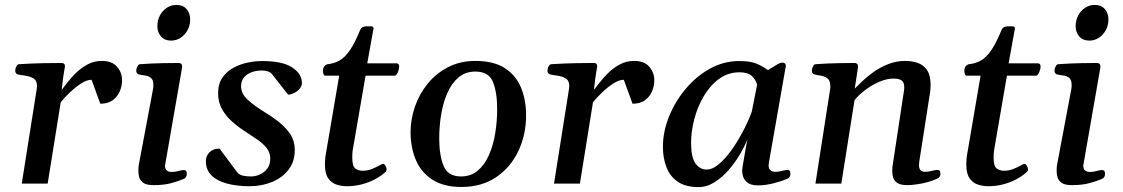

<svg xmlns="http://www.w3.org/2000/svg" viewBox="-20 -741 4532 775"><path d="M229 -378.4Q238.3 -389.6 252.7 -408.7Q267.1 -427.7 287.6 -447.5Q308.1 -467.3 334 -481.2Q359.9 -495.1 391.1 -495.1Q432.1 -495.1 452.4 -471.7Q472.7 -448.2 472.7 -416.5Q472.7 -394.5 463.6 -372.8Q454.6 -351.1 435.3 -336.7Q416 -322.3 384.8 -322.3L349.6 -418.9Q330.1 -418.9 306.9 -403.8Q283.7 -388.7 261.7 -367.7Q239.7 -346.7 225.1 -328.1L172.4 0H67.9L127.9 -379.9Q129.4 -388.2 129.4 -394Q129.4 -416.5 114.3 -425Q99.1 -433.6 80.3 -435.8Q61.5 -438 50.8 -440.9Q41.5 -445.3 41.5 -455.6Q41.5 -465.3 46.1 -473.4Q50.8 -481.4 56.6 -481.9Q113.3 -485.4 160.6 -486.1Q208 -486.8 230 -486.8Q233.9 -486.8 238 -483.9Q242.2 -481 242.2 -472.2Q242.2 -472.2 238.3 -450.2Q234.4 -428.2 229 -378.4Z M599.6 6.3Q571.3 6.3 558.3 -3.2Q545.4 -12.7 542 -25.9Q538.6 -39.1 538.6 -49.3Q538.6 -63.5 539.6 -72.3L598.1 -383.3Q598.6 -387.2 598.9 -390.6Q599.1 -394 599.1 -397Q599.1 -419.4 588.6 -427.2Q578.1 -435.1 564 -436.5Q549.8 -438 539.1 -440.9Q534.2 -443.4 531.7 -447.3Q529.3 -451.2 530.3 -460.4Q531.2 -466.3 535.2 -473.9Q539.1 -481.4 544.9 -481.9Q596.7 -485.4 638.9 -486.1Q681.2 -486.8 703.1 -486.8Q707 -486.8 711.7 -482.9Q716.3 -479 714.8 -467.3L646 -72.3Q646 -60.1 652.6 -53.5Q659.2 -46.9 674.8 -46.9Q685.1 -46.9 700 -50.8Q714.8 -54.7 722.2 -54.7Q727.1 -54.7 730.5 -51.5Q733.9 -48.3 733.9 -38.6Q733.9 -24.9 722.2 -19Q699.2 -9.3 670.2 -1.5Q641.1 6.3 599.6 6.3ZM670.4 -577.1Q644.5 -577.1 629.9 -593.8Q615.2 -610.4 615.2 -635.7Q615.2 -659.7 625.5 -678.7Q635.7 -697.8 653.3 -709.5Q670.9 -721.2 692.4 -721.2Q718.3 -721.2 732.9 -704.6Q747.6 -688 747.6 -662.1Q747.6 -639.2 737.3 -619.9Q727.1 -600.6 709.5 -588.9Q691.9 -577.1 670.4 -577.1Z M987.3 10.7Q937 10.7 897 0.2Q856.9 -10.3 834 -32.7Q811 -55.2 811 -90.3Q811 -111.8 825.7 -126.5Q840.3 -141.1 866.2 -141.1L939.5 -43Q949.2 -34.7 961.4 -31.7Q973.6 -28.8 994.1 -28.8Q1011.2 -28.8 1029.3 -36.9Q1047.4 -44.9 1059.6 -61.5Q1071.8 -78.1 1070.8 -103.5Q1069.8 -127.4 1054.7 -145.5Q1039.6 -163.6 1016.1 -179.4Q992.7 -195.3 965.8 -212.9Q939.5 -230 915.3 -251.7Q891.1 -273.4 875.7 -301.3Q860.4 -329.1 860.4 -364.3Q860.4 -402.8 877.9 -428Q895.5 -453.1 922.9 -467.8Q950.2 -482.4 980.7 -488.5Q1011.2 -494.6 1037.6 -494.6Q1119.1 -494.6 1158 -469.7Q1196.8 -444.8 1198.7 -408.7Q1199.2 -393.6 1189.2 -382.3Q1179.2 -371.1 1165.8 -365Q1152.3 -358.9 1143.1 -358.9L1076.2 -443.8Q1069.8 -450.2 1059.6 -453.4Q1049.3 -456.5 1036.1 -456.5Q1015.6 -456.5 996.1 -449.7Q976.6 -442.9 964.6 -428.2Q952.6 -413.6 953.1 -390.1Q954.6 -361.3 979.7 -338.4Q1004.9 -315.4 1044.9 -290.5Q1076.7 -271.5 1105.2 -249Q1133.8 -226.6 1151.9 -199Q1169.9 -171.4 1169.9 -136.2Q1169.9 -88.9 1144.8 -56.2Q1119.6 -23.4 1077.9 -6.3Q1036.1 10.7 987.3 10.7Z M1380.9 10.7Q1358.4 10.7 1337.9 3.9Q1317.4 -2.9 1304.4 -22Q1291.5 -41 1291.5 -76.7Q1291.5 -84 1292 -92Q1292.5 -100.1 1293.5 -108.9L1349.1 -435.5H1292.5Q1287.6 -436 1285.6 -442.4Q1283.7 -448.7 1283.7 -454.6Q1283.7 -466.3 1288.6 -472.7Q1293.5 -479 1299.8 -481.4Q1329.1 -484.4 1351.3 -497.3Q1373.5 -510.3 1393.1 -539.3Q1412.6 -568.4 1433.6 -619.6Q1437.5 -628.4 1444.1 -631.6Q1450.7 -634.8 1460 -634.8H1477.5Q1482.4 -634.8 1485.1 -632.3Q1487.8 -629.9 1487.8 -626.5L1462.4 -485.4H1581.5Q1586.9 -484.9 1589.1 -481Q1591.3 -477.1 1591.3 -472.2Q1591.3 -462.4 1586.2 -450.2Q1581.1 -438 1574.7 -435.5H1455.6L1404.8 -141.1Q1402.8 -130.9 1402.3 -121.8Q1401.9 -112.8 1401.9 -105Q1401.9 -69.3 1414.8 -60.5Q1427.7 -51.8 1442.9 -51.8Q1463.9 -51.8 1481.2 -58.8Q1498.5 -65.9 1510.5 -72.8Q1522.5 -79.6 1526.4 -79.6Q1531.2 -79.6 1535.9 -72.3Q1540.5 -64.9 1540.5 -58.1Q1540.5 -50.8 1536.1 -46.9Q1517.1 -29.8 1492.4 -16.8Q1467.8 -3.9 1439.2 3.4Q1410.6 10.7 1380.9 10.7Z M1637.2 -206.5Q1637.2 -259.8 1655 -311Q1672.9 -362.3 1706.8 -403.8Q1740.7 -445.3 1789.3 -470.2Q1837.9 -495.1 1898.9 -495.1Q1972.2 -495.1 2017.1 -466.3Q2062 -437.5 2082.8 -387.9Q2103.5 -338.4 2103.5 -275.4Q2103.5 -197.3 2072.3 -131.3Q2041 -65.4 1982.7 -25.9Q1924.3 13.7 1842.8 13.7Q1772 13.7 1726.6 -14.9Q1681.2 -43.5 1659.4 -93.3Q1637.7 -143.1 1637.2 -206.5ZM1840.8 -28.8Q1880.9 -28.8 1908.7 -52.5Q1936.5 -76.2 1953.9 -115.7Q1971.2 -155.3 1979 -203.6Q1986.8 -252 1986.8 -301.3Q1986.8 -368.2 1969.7 -410.2Q1952.6 -452.1 1898.9 -452.1Q1858.9 -452.1 1831.1 -428.7Q1803.2 -405.3 1785.9 -366Q1768.6 -326.7 1760.7 -278.8Q1752.9 -231 1752.9 -182.6Q1752.9 -115.2 1770.3 -72Q1787.6 -28.8 1840.8 -28.8Z M2377.4 -378.4Q2386.7 -389.6 2401.1 -408.7Q2415.5 -427.7 2436 -447.5Q2456.5 -467.3 2482.4 -481.2Q2508.3 -495.1 2539.6 -495.1Q2580.6 -495.1 2600.8 -471.7Q2621.1 -448.2 2621.1 -416.5Q2621.1 -394.5 2612.1 -372.8Q2603 -351.1 2583.7 -336.7Q2564.5 -322.3 2533.2 -322.3L2498 -418.9Q2478.5 -418.9 2455.3 -403.8Q2432.1 -388.7 2410.2 -367.7Q2388.2 -346.7 2373.5 -328.1L2320.8 0H2216.3L2276.4 -379.9Q2277.8 -388.2 2277.8 -394Q2277.8 -416.5 2262.7 -425Q2247.6 -433.6 2228.8 -435.8Q2210 -438 2199.2 -440.9Q2189.9 -445.3 2189.9 -455.6Q2189.9 -465.3 2194.6 -473.4Q2199.2 -481.4 2205.1 -481.9Q2261.7 -485.4 2309.1 -486.1Q2356.4 -486.8 2378.4 -486.8Q2382.3 -486.8 2386.5 -483.9Q2390.6 -481 2390.6 -472.2Q2390.6 -472.2 2386.7 -450.2Q2382.8 -428.2 2377.4 -378.4Z M2799.3 14.2Q2747.6 14.2 2716.1 -7.3Q2684.6 -28.8 2670.2 -65.9Q2655.8 -103 2655.8 -148.4Q2655.8 -209 2680.2 -269.8Q2704.6 -330.6 2747.1 -381.6Q2789.6 -432.6 2845.2 -463.6Q2900.9 -494.6 2963.9 -494.6Q3007.3 -494.6 3032.2 -484.6Q3057.1 -474.6 3079.6 -458Q3095.2 -466.8 3111.6 -477.5Q3127.9 -488.3 3139.2 -488.3Q3144 -488.3 3148.2 -485.1Q3152.3 -481.9 3151.9 -474.1L3083.5 -84Q3082.5 -76.2 3082.5 -71.8Q3082.5 -60.5 3089.6 -54Q3096.7 -47.4 3111.3 -47.4Q3121.6 -47.4 3136.7 -51.3Q3151.9 -55.2 3158.2 -55.2Q3163.1 -55.2 3166.7 -52.5Q3170.4 -49.8 3170.4 -40Q3170.4 -32.7 3167.5 -27.3Q3164.6 -22 3158.2 -19.5Q3137.2 -10.3 3103.8 -1.5Q3070.3 7.3 3037.6 7.3Q3007.3 7.3 2991.5 -8.8Q2975.6 -24.9 2975.6 -53.7Q2975.6 -57.1 2978 -71.8Q2980.5 -86.4 2983.9 -106.4Q2987.3 -126.5 2990.7 -146Q2994.1 -165.5 2996.6 -177.7Q2987.3 -153.3 2968.3 -120.6Q2949.2 -87.9 2923.1 -57.1Q2897 -26.4 2865.2 -6.1Q2833.5 14.2 2799.3 14.2ZM2832.5 -56.6Q2853 -56.6 2874.8 -73Q2896.5 -89.4 2918 -116Q2939.5 -142.6 2958.3 -174.1Q2977.1 -205.6 2991.7 -236.1Q3006.3 -266.6 3014.6 -290.5L3036.1 -399.4Q3030.3 -419.9 3014.2 -434.6Q2998 -449.2 2964.8 -449.2Q2918.5 -449.2 2882.1 -422.4Q2845.7 -395.5 2820.6 -352.5Q2795.4 -309.6 2782.5 -260Q2769.5 -210.4 2769.5 -164.6Q2769.5 -106.4 2787.1 -81.5Q2804.7 -56.6 2832.5 -56.6Z M3734.4 -369.6 3690.4 -87.4Q3689.5 -79.1 3689.5 -74.2Q3689.5 -62 3695.1 -54.7Q3700.7 -47.4 3715.3 -47.4Q3725.1 -47.4 3740 -51Q3754.9 -54.7 3762.7 -55.2Q3768.1 -55.7 3772 -52.7Q3775.9 -49.8 3775.9 -40Q3775.9 -26.4 3765.1 -21Q3734.4 -6.8 3701.7 -0.5Q3668.9 5.9 3643.1 6.3Q3614.3 6.3 3601.3 -2.9Q3588.4 -12.2 3585 -25.4Q3581.5 -38.6 3581.5 -49.8Q3581.5 -58.1 3582 -63.7Q3582.5 -69.3 3582.5 -69.3L3628.9 -375Q3629.9 -379.4 3629.9 -382.8Q3629.9 -386.2 3629.9 -389.6Q3629.9 -408.7 3619.4 -416.3Q3608.9 -423.8 3586.4 -423.8Q3558.6 -423.8 3528.1 -410.4Q3497.6 -397 3471.4 -377Q3445.3 -356.9 3429.2 -336.4L3376 0H3271.5L3330.6 -379.9Q3331.5 -383.8 3331.5 -387Q3331.5 -390.1 3331.5 -393.6Q3331.5 -416.5 3319.6 -425Q3307.6 -433.6 3292.2 -435.8Q3276.9 -438 3266.1 -440.9Q3261.2 -443.4 3258.8 -447.3Q3256.3 -451.2 3257.3 -460.4Q3258.3 -466.3 3262.2 -473.9Q3266.1 -481.4 3272 -481.9Q3323.7 -485.4 3366.5 -486.1Q3409.2 -486.8 3431.2 -486.8Q3435.1 -486.8 3439.9 -482.9Q3444.8 -479 3442.9 -467.3L3430.2 -383.3Q3440.4 -393.6 3459.5 -412.1Q3478.5 -430.7 3505.1 -449.7Q3531.7 -468.8 3564.5 -481.9Q3597.2 -495.1 3633.8 -495.1Q3660.2 -495.1 3683.6 -487.3Q3707 -479.5 3721.7 -458.5Q3736.3 -437.5 3736.3 -397.9Q3736.3 -391.1 3735.8 -384.3Q3735.4 -377.4 3734.4 -369.6Z M3969.7 10.7Q3947.3 10.7 3926.8 3.9Q3906.2 -2.9 3893.3 -22Q3880.4 -41 3880.4 -76.7Q3880.4 -84 3880.9 -92Q3881.3 -100.1 3882.3 -108.9L3938 -435.5H3881.3Q3876.5 -436 3874.5 -442.4Q3872.6 -448.7 3872.6 -454.6Q3872.6 -466.3 3877.4 -472.7Q3882.3 -479 3888.7 -481.4Q3918 -484.4 3940.2 -497.3Q3962.4 -510.3 3981.9 -539.3Q4001.5 -568.4 4022.5 -619.6Q4026.4 -628.4 4033 -631.6Q4039.6 -634.8 4048.8 -634.8H4066.4Q4071.3 -634.8 4074 -632.3Q4076.7 -629.9 4076.7 -626.5L4051.3 -485.4H4170.4Q4175.8 -484.9 4178 -481Q4180.2 -477.1 4180.2 -472.2Q4180.2 -462.4 4175 -450.2Q4169.9 -438 4163.6 -435.5H4044.4L3993.7 -141.1Q3991.7 -130.9 3991.2 -121.8Q3990.7 -112.8 3990.7 -105Q3990.7 -69.3 4003.7 -60.5Q4016.6 -51.8 4031.7 -51.8Q4052.7 -51.8 4070.1 -58.8Q4087.4 -65.9 4099.4 -72.8Q4111.3 -79.6 4115.2 -79.6Q4120.1 -79.6 4124.8 -72.3Q4129.4 -64.9 4129.4 -58.1Q4129.4 -50.8 4125 -46.9Q4106 -29.8 4081.3 -16.8Q4056.6 -3.9 4028.1 3.4Q3999.5 10.7 3969.7 10.7Z M4306.2 6.3Q4277.8 6.3 4264.9 -3.2Q4252 -12.7 4248.5 -25.9Q4245.1 -39.1 4245.1 -49.3Q4245.1 -63.5 4246.1 -72.3L4304.7 -383.3Q4305.2 -387.2 4305.4 -390.6Q4305.7 -394 4305.7 -397Q4305.7 -419.4 4295.2 -427.2Q4284.7 -435.1 4270.5 -436.5Q4256.3 -438 4245.6 -440.9Q4240.7 -443.4 4238.3 -447.3Q4235.8 -451.2 4236.8 -460.4Q4237.8 -466.3 4241.7 -473.9Q4245.6 -481.4 4251.5 -481.9Q4303.2 -485.4 4345.5 -486.1Q4387.7 -486.8 4409.7 -486.8Q4413.6 -486.8 4418.2 -482.9Q4422.9 -479 4421.4 -467.3L4352.5 -72.3Q4352.5 -60.1 4359.1 -53.5Q4365.7 -46.9 4381.3 -46.9Q4391.6 -46.9 4406.5 -50.8Q4421.4 -54.7 4428.7 -54.7Q4433.6 -54.7 4437 -51.5Q4440.4 -48.3 4440.4 -38.6Q4440.4 -24.9 4428.7 -19Q4405.8 -9.3 4376.7 -1.5Q4347.7 6.3 4306.2 6.3ZM4377 -577.1Q4351.1 -577.1 4336.4 -593.8Q4321.8 -610.4 4321.8 -635.7Q4321.8 -659.7 4332 -678.7Q4342.3 -697.8 4359.9 -709.5Q4377.4 -721.2 4398.9 -721.2Q4424.8 -721.2 4439.5 -704.6Q4454.1 -688 4454.1 -662.1Q4454.1 -639.2 4443.8 -619.9Q4433.6 -600.6 4416 -588.9Q4398.4 -577.1 4377 -577.1Z"/></svg>

Font: Gelasio Medium
Style: Italic
Weight: 500
Italic angle: -8.5°
Designer: Eben Sorkin
Foundry: Eben Sorkin
Version: Version 1.008